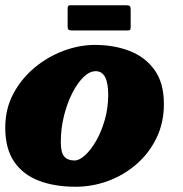

<svg xmlns="http://www.w3.org/2000/svg" viewBox="-26 -701 695 731"><path d="M-6 -215Q-6 -286.5 24.8 -344.2Q55.5 -402 106 -443.8Q156.5 -485.5 216.5 -507.8Q276.5 -530 335 -530Q408 -530 467.5 -507Q527 -484 562.5 -434.5Q598 -385 598 -305Q598 -234 570 -176Q542 -118 494 -76.2Q446 -34.5 386 -12.2Q326 10 261.5 10Q182 10 121.8 -13Q61.5 -36 27.8 -85.5Q-6 -135 -6 -215ZM205.5 -160Q205.5 -119.5 218.8 -104.8Q232 -90 258 -90Q276 -90 298 -110Q320 -130 340 -164.8Q360 -199.5 373 -244.8Q386 -290 386 -340Q386 -430 338.5 -430Q315 -430 291.5 -407Q268 -384 248.5 -345.2Q229 -306.5 217.2 -258.5Q205.5 -210.5 205.5 -160ZM231.5 -601V-667.5Q231.5 -674.5 233.2 -677.8Q235 -681 241.5 -681H454.5Q464 -681 467.8 -678.2Q471.5 -675.5 471.5 -665.5V-600Q471.5 -592 470 -588.5Q468.5 -585 460.5 -585H249Q239.5 -585 235.5 -587.8Q231.5 -590.5 231.5 -601Z"/></svg>

Font: Besley* Fatface
Style: Italic
Weight: 900
Italic angle: -13°
Designer: Owen Earl
Foundry: indestructible type*
Version: Version 3.000; ttfautohint (v1.8.3)